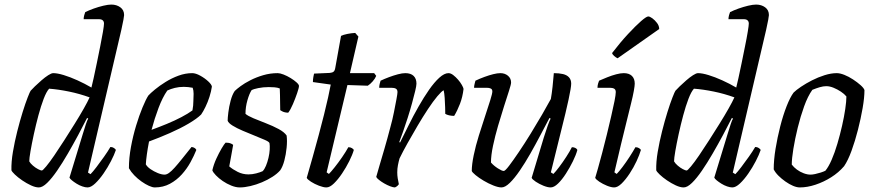

<svg xmlns="http://www.w3.org/2000/svg" viewBox="-20 -820 3832 840"><path d="M150 0Q135 0 115.5 -9Q96 -18 77 -31Q58 -44 45 -56.5Q32 -69 30 -75Q29 -111 36.5 -155.5Q44 -200 55.5 -245.5Q67 -291 79 -329.5Q91 -368 101 -393.5Q111 -419 114 -423Q120 -430 133 -442.5Q146 -455 161.5 -468.5Q177 -482 191 -491Q205 -500 213 -500Q231 -500 259 -491.5Q287 -483 319 -468.5Q351 -454 380 -437Q383 -449 389.5 -477.5Q396 -506 403.5 -543.5Q411 -581 418.5 -617.5Q426 -654 430.5 -681.5Q435 -709 435 -717Q435 -726 429.5 -731Q424 -736 413 -736H346Q346 -744 348.5 -753.5Q351 -763 353 -767Q369 -775 390 -782.5Q411 -790 432 -795Q453 -800 467 -800Q490 -800 506.5 -788Q523 -776 523 -754Q523 -751 520 -733.5Q517 -716 511 -690L365 -65L376 -58Q386 -68 402 -89Q418 -110 435 -134Q452 -158 463 -177Q472 -177 478.5 -172.5Q485 -168 487 -164Q480 -143 465.5 -115Q451 -87 433 -61Q415 -35 396.5 -17.5Q378 0 363 0Q353 0 340 -4.5Q327 -9 315 -16.5Q303 -24 294.5 -31Q286 -38 284 -43L342 -233Q349 -256 355.5 -276Q362 -296 366 -301L361 -304Q344 -270 322 -229Q300 -188 276.5 -147.5Q253 -107 230 -73.5Q207 -40 186.5 -20Q166 0 150 0ZM163 -74Q167 -74 182 -92Q197 -110 217.5 -140Q238 -170 261 -206Q284 -242 306.5 -278Q329 -314 346.5 -345Q364 -376 372 -394Q328 -410 281.5 -419.5Q235 -429 195 -432Q183 -419 171 -387.5Q159 -356 148 -315Q137 -274 128 -232.5Q119 -191 113.5 -159Q108 -127 108 -114Q113 -105 124 -95.5Q135 -86 146.5 -80Q158 -74 163 -74Z M657 0Q647 0 631.5 -7Q616 -14 599 -26Q582 -38 567.5 -53Q553 -68 544 -84Q544 -129 553 -177.5Q562 -226 575.5 -270.5Q589 -315 603.5 -350Q618 -385 629 -402Q638 -412 658 -428.5Q678 -445 704.5 -461.5Q731 -478 761 -489Q791 -500 821 -500Q836 -500 856 -489Q876 -478 891 -464Q906 -450 907 -441Q904 -420 896.5 -396.5Q889 -373 879 -352.5Q869 -332 860 -319Q842 -301 805.5 -279.5Q769 -258 723.5 -238Q678 -218 632 -201Q626 -170 622.5 -144.5Q619 -119 618 -101Q624 -90 638.5 -80Q653 -70 670 -63Q687 -56 700 -56Q709 -56 719.5 -63.5Q730 -71 744 -86.5Q758 -102 776 -124.5Q794 -147 818 -177Q826 -176 831.5 -172.5Q837 -169 839 -164Q829 -139 813.5 -110.5Q798 -82 775.5 -57Q753 -32 723.5 -16Q694 0 657 0ZM643 -252Q676 -264 710 -278Q744 -292 773.5 -307.5Q803 -323 822 -337Q824 -347 825 -358Q826 -369 826 -378Q827 -394 827 -409.5Q827 -425 823 -436Q813 -438 803 -439Q793 -440 784 -440Q763 -440 745 -435.5Q727 -431 712 -424Q691 -394 673.5 -347.5Q656 -301 643 -252Z M1029 0Q1012 0 992 -8Q972 -16 954.5 -28Q937 -40 924.5 -53Q912 -66 909 -75Q915 -101 926.5 -126Q938 -151 949.5 -170.5Q961 -190 967 -196Q974 -196 980 -195Q986 -194 991.5 -191.5Q997 -189 1000 -186Q997 -169 992.5 -144Q988 -119 983 -92Q998 -79 1020 -68Q1042 -57 1067 -57Q1084 -57 1101 -61.5Q1118 -66 1129 -71Q1137 -79 1143.5 -94.5Q1150 -110 1154.5 -129Q1159 -148 1160 -165.5Q1161 -183 1159 -194Q1157 -200 1138.5 -208Q1120 -216 1094 -226.5Q1068 -237 1042 -248Q1016 -259 997.5 -270.5Q979 -282 976 -292Q976 -304 979 -328.5Q982 -353 989 -379.5Q996 -406 1007 -422Q1015 -430 1032.5 -443Q1050 -456 1075.5 -469Q1101 -482 1131.5 -491Q1162 -500 1195 -500Q1205 -500 1220.5 -494Q1236 -488 1251.5 -478.5Q1267 -469 1277.5 -459.5Q1288 -450 1288 -444Q1288 -436 1280 -412.5Q1272 -389 1261.5 -364.5Q1251 -340 1241 -327Q1234 -327 1227 -328.5Q1220 -330 1214.5 -333Q1209 -336 1206 -338Q1206 -351 1205.5 -368.5Q1205 -386 1205 -403.5Q1205 -421 1204 -433Q1194 -437 1181 -438Q1168 -439 1156 -439Q1131 -439 1109.5 -434.5Q1088 -430 1081 -426Q1071 -411 1062.5 -381.5Q1054 -352 1054 -322Q1064 -313 1089 -302.5Q1114 -292 1144 -280.5Q1174 -269 1199 -255.5Q1224 -242 1234 -227Q1237 -204 1234 -174Q1231 -144 1224 -117.5Q1217 -91 1206 -75Q1193 -60 1172 -46.5Q1151 -33 1126 -22.5Q1101 -12 1075.5 -6Q1050 0 1029 0Z M1408 0Q1395 0 1375.5 -7.5Q1356 -15 1340.5 -25Q1325 -35 1322 -42Q1335 -87 1348.5 -135Q1362 -183 1374.5 -229.5Q1387 -276 1397.5 -318Q1408 -360 1415.5 -394Q1423 -428 1427 -450L1349 -461Q1349 -473 1351 -483.5Q1353 -494 1354 -498L1423 -501Q1434 -502 1439.5 -506.5Q1445 -511 1447 -524L1472 -663Q1482 -668 1499.5 -671.5Q1517 -675 1534 -676L1548 -660L1511 -500H1617L1626 -488Q1621 -476 1610.5 -464Q1600 -452 1589 -445L1500 -448L1409 -66L1419 -59Q1428 -68 1444 -88Q1460 -108 1476.5 -132Q1493 -156 1504 -176Q1513 -176 1519.5 -172Q1526 -168 1528 -164Q1522 -143 1508 -115Q1494 -87 1476.5 -61Q1459 -35 1441 -17.5Q1423 0 1408 0Z M1708 0Q1700 0 1687 -5Q1674 -10 1661 -17.5Q1648 -25 1638 -33Q1628 -41 1626 -46Q1630 -61 1639.5 -93Q1649 -125 1662 -169.5Q1675 -214 1688 -264Q1697 -296 1703.5 -329Q1710 -362 1714.5 -386Q1719 -410 1719 -417Q1719 -428 1712 -432Q1705 -436 1692 -436H1639Q1639 -444 1641 -452.5Q1643 -461 1645 -467Q1662 -475 1682 -482.5Q1702 -490 1721 -495Q1740 -500 1753 -500Q1777 -500 1789.5 -488Q1802 -476 1802 -454Q1802 -445 1796.5 -422Q1791 -399 1782.5 -368Q1774 -337 1763.5 -304Q1753 -271 1743 -243Q1733 -215 1727 -199L1730 -196Q1747 -230 1767.5 -271.5Q1788 -313 1811 -353.5Q1834 -394 1857 -427Q1880 -460 1902 -480Q1924 -500 1942 -500Q1952 -500 1963 -491.5Q1974 -483 1984 -471.5Q1994 -460 2000.5 -448.5Q2007 -437 2008 -431Q2004 -396 1992.5 -366Q1981 -336 1967 -313Q1955 -313 1944.5 -315.5Q1934 -318 1928 -322Q1928 -331 1927.5 -350.5Q1927 -370 1925.5 -391.5Q1924 -413 1921 -425Q1912 -421 1893.5 -399Q1875 -377 1852.5 -343Q1830 -309 1807 -270Q1784 -231 1763 -193.5Q1742 -156 1728 -127Q1724 -113 1721 -97.5Q1718 -82 1718 -66Q1718 -53 1720 -40Q1722 -27 1725 -14Q1723 -11 1719.5 -7.5Q1716 -4 1708 0Z M2174 0Q2160 0 2138.5 -8.5Q2117 -17 2096 -29.5Q2075 -42 2060.5 -54Q2046 -66 2044 -72Q2044 -100 2052.5 -141Q2061 -182 2075 -227Q2089 -272 2102.5 -312.5Q2116 -353 2125 -382Q2134 -411 2134 -420Q2134 -429 2127.5 -432.5Q2121 -436 2109 -436H2054Q2054 -444 2056.5 -453.5Q2059 -463 2060 -467Q2079 -476 2099.5 -483.5Q2120 -491 2138 -495.5Q2156 -500 2169 -500Q2189 -500 2202.5 -488.5Q2216 -477 2216 -459Q2216 -451 2207 -423Q2198 -395 2185 -354.5Q2172 -314 2159 -269.5Q2146 -225 2137 -182.5Q2128 -140 2128 -109Q2140 -95 2158 -83.5Q2176 -72 2184 -72Q2190 -72 2207.5 -95Q2225 -118 2250 -155Q2275 -192 2301.5 -235Q2328 -278 2351.5 -318.5Q2375 -359 2390 -387Q2394 -409 2397.5 -441Q2401 -473 2403 -500Q2426 -500 2443 -496Q2460 -492 2469.5 -481.5Q2479 -471 2479 -454Q2479 -438 2467.5 -384.5Q2456 -331 2435.5 -250Q2415 -169 2390 -66L2401 -59Q2411 -69 2426.5 -89.5Q2442 -110 2457.5 -134Q2473 -158 2482 -176Q2491 -176 2497.5 -172.5Q2504 -169 2506 -164Q2500 -142 2486.5 -114.5Q2473 -87 2456 -60.5Q2439 -34 2421.5 -17Q2404 0 2389 0Q2376 0 2357.5 -7.5Q2339 -15 2324 -25Q2309 -35 2306 -42L2359 -218Q2368 -247 2376 -269.5Q2384 -292 2389 -301L2384 -304Q2366 -270 2344.5 -229Q2323 -188 2300 -147.5Q2277 -107 2254 -73.5Q2231 -40 2210.5 -20Q2190 0 2174 0Z M2667 0Q2654 0 2635.5 -7.5Q2617 -15 2602 -25Q2587 -35 2584 -42Q2588 -54 2596 -83Q2604 -112 2614.5 -151Q2625 -190 2635 -231.5Q2645 -273 2654 -311.5Q2663 -350 2668.5 -378Q2674 -406 2674 -417Q2674 -428 2667 -432Q2660 -436 2648 -436H2594Q2594 -445 2596.5 -454Q2599 -463 2601 -467Q2617 -474 2637 -482Q2657 -490 2676 -495Q2695 -500 2709 -500Q2732 -500 2744.5 -488Q2757 -476 2757 -454Q2757 -445 2753 -422.5Q2749 -400 2740.5 -366Q2732 -332 2721 -287Q2710 -242 2696.5 -187Q2683 -132 2668 -66L2678 -59Q2688 -69 2703.5 -89.5Q2719 -110 2734.5 -134Q2750 -158 2760 -176Q2769 -176 2775.5 -172Q2782 -168 2784 -164Q2778 -143 2765 -115Q2752 -87 2734.5 -60.5Q2717 -34 2699.5 -17Q2682 0 2667 0ZM2682 -565Q2675 -568 2667 -575Q2659 -582 2658 -588Q2694 -635 2727.5 -671Q2761 -707 2784.5 -727.5Q2808 -748 2816 -748Q2823 -748 2834 -740Q2845 -732 2854.5 -719.5Q2864 -707 2864 -693Z M2971 0Q2956 0 2936.5 -9Q2917 -18 2898 -31Q2879 -44 2866 -56.5Q2853 -69 2851 -75Q2850 -111 2857.5 -155.5Q2865 -200 2876.5 -245.5Q2888 -291 2900 -329.5Q2912 -368 2922 -393.5Q2932 -419 2935 -423Q2941 -430 2954 -442.5Q2967 -455 2982.5 -468.5Q2998 -482 3012 -491Q3026 -500 3034 -500Q3052 -500 3080 -491.5Q3108 -483 3140 -468.5Q3172 -454 3201 -437Q3204 -449 3210.5 -477.5Q3217 -506 3224.5 -543.5Q3232 -581 3239.5 -617.5Q3247 -654 3251.5 -681.5Q3256 -709 3256 -717Q3256 -726 3250.5 -731Q3245 -736 3234 -736H3167Q3167 -744 3169.5 -753.5Q3172 -763 3174 -767Q3190 -775 3211 -782.5Q3232 -790 3253 -795Q3274 -800 3288 -800Q3311 -800 3327.5 -788Q3344 -776 3344 -754Q3344 -751 3341 -733.5Q3338 -716 3332 -690L3186 -65L3197 -58Q3207 -68 3223 -89Q3239 -110 3256 -134Q3273 -158 3284 -177Q3293 -177 3299.5 -172.5Q3306 -168 3308 -164Q3301 -143 3286.5 -115Q3272 -87 3254 -61Q3236 -35 3217.5 -17.5Q3199 0 3184 0Q3174 0 3161 -4.5Q3148 -9 3136 -16.5Q3124 -24 3115.5 -31Q3107 -38 3105 -43L3163 -233Q3170 -256 3176.5 -276Q3183 -296 3187 -301L3182 -304Q3165 -270 3143 -229Q3121 -188 3097.5 -147.5Q3074 -107 3051 -73.5Q3028 -40 3007.5 -20Q2987 0 2971 0ZM2984 -74Q2988 -74 3003 -92Q3018 -110 3038.5 -140Q3059 -170 3082 -206Q3105 -242 3127.5 -278Q3150 -314 3167.5 -345Q3185 -376 3193 -394Q3149 -410 3102.5 -419.5Q3056 -429 3016 -432Q3004 -419 2992 -387.5Q2980 -356 2969 -315Q2958 -274 2949 -232.5Q2940 -191 2934.5 -159Q2929 -127 2929 -114Q2934 -105 2945 -95.5Q2956 -86 2967.5 -80Q2979 -74 2984 -74Z M3479 0Q3466 0 3449.5 -7Q3433 -14 3416 -26Q3399 -38 3385.5 -51.5Q3372 -65 3365 -79Q3365 -120 3373 -169Q3381 -218 3393.5 -267Q3406 -316 3421.5 -355.5Q3437 -395 3452 -415Q3463 -426 3484.5 -440.5Q3506 -455 3532.5 -468.5Q3559 -482 3587.5 -491Q3616 -500 3641 -500Q3655 -500 3674 -492.5Q3693 -485 3712 -472.5Q3731 -460 3745 -447.5Q3759 -435 3762 -426Q3762 -393 3754 -347Q3746 -301 3733.5 -252Q3721 -203 3705.5 -160.5Q3690 -118 3673 -93Q3649 -65 3616.5 -44.5Q3584 -24 3548 -12Q3512 0 3479 0ZM3526 -56Q3534 -56 3546 -58.5Q3558 -61 3570.5 -65Q3583 -69 3591 -73Q3605 -90 3618.5 -121Q3632 -152 3643.5 -191Q3655 -230 3664 -269.5Q3673 -309 3678 -343Q3683 -377 3683 -398Q3674 -409 3659 -419Q3644 -429 3627 -436Q3610 -443 3595 -443Q3582 -443 3566.5 -438.5Q3551 -434 3534 -427Q3514 -399 3498 -354.5Q3482 -310 3470 -261Q3458 -212 3451 -169Q3444 -126 3444 -100Q3453 -88 3466.5 -78Q3480 -68 3496 -62Q3512 -56 3526 -56Z"/></svg>

Font: Texturina Medium 12pt Light
Style: Italic
Weight: 300
Italic angle: -11°
Version: Version 1.002